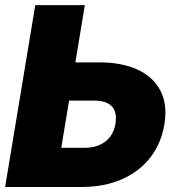

<svg xmlns="http://www.w3.org/2000/svg" viewBox="-20 -748 709 768"><path d="M204.6 -498.5H376.5Q469.7 -498.5 532.5 -468.5Q595.2 -438.5 622.8 -383.1Q650.4 -327.6 637.7 -251.5Q625 -174.3 581.1 -117.9Q537.1 -61.5 467 -30.8Q397 0 305.2 0H0.5L121.1 -727.5H319.3L225.1 -156.7H317.9Q352.5 -156.7 378.4 -168.2Q404.3 -179.7 420.7 -201.2Q437 -222.7 441.9 -253.4Q446.8 -282.7 439.2 -303.2Q431.6 -323.7 411.4 -334.7Q391.1 -345.7 356.4 -345.7H179.2Z"/></svg>

Font: Inter 17pt Black
Style: Italic
Weight: 900
Italic angle: -9.3988°
Version: Version 4.001;git-66647c0bb